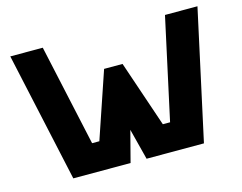

<svg xmlns="http://www.w3.org/2000/svg" viewBox="-97 -851 1264 1001"><g transform="rotate(-15 535.5 -350.5)"><path d="M864.7 -699.7H1040L887.7 -0.5H578.1L535.2 -168L491.7 -0.5H182.6L29.8 -699.7H205.1L324.7 -152.3H363.8L485.4 -510.3H585L706.5 -152.3H745.6Z"/></g></svg>

Font: Wadik
Style: Bold
Weight: 700
Designer: Sasha Pavljenko
Version: Version 1.001;Fontself Maker 3.5.4